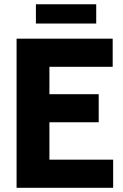

<svg xmlns="http://www.w3.org/2000/svg" viewBox="-20 -888 584 908"><path d="M58.4 0V-705H512.9V-572.1H142.6L213.7 -662V-42L142.6 -132.9H515.1V0ZM160.3 -309.7V-442.6H446.8V-309.7ZM149.8 -867.9H435V-776.7H149.8Z"/></svg>

Font: TikTok Sans Light
Style: Regular
Weight: 300
Version: Version 4.000